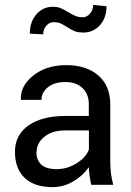

<svg xmlns="http://www.w3.org/2000/svg" viewBox="-20 -747 530 777"><path d="M192.9 10.3Q118.7 10.3 79.6 -27.3Q40.5 -64.9 40.5 -132.8Q40.5 -200.7 95.2 -239.3Q149.9 -277.8 245.6 -277.8H339.4V-324.7Q339.4 -366.7 313.7 -390.9Q288.1 -415 244.4 -415Q200.7 -415 174.3 -394.3Q147.9 -373.5 147.9 -342.8H65.4L64.5 -345.2Q62 -398.9 114.5 -441.2Q167 -483.4 248.3 -483.4Q329.6 -483.4 377.9 -441.7Q426.3 -399.9 426.3 -323.7V-94.7Q426.3 -39.6 438.5 1H349.1Q339.8 -44.4 339.4 -70.3Q314 -34.2 275.1 -12Q236.3 10.3 192.9 10.3ZM127.9 -130.9H127.4Q127.4 -98.6 147.5 -80.6Q167.5 -62.5 209.5 -62.5Q251.5 -62.5 289.8 -86.2Q328.1 -109.9 339.8 -141.6V-219.2H243.2Q191.4 -219.2 159.7 -193.6Q127.9 -168 127.9 -130.9ZM316.9 -615.2Q298.3 -615.2 285.4 -619.6Q272.5 -624 251.5 -637.5Q230.5 -650.9 221.2 -654.1Q211.9 -657.2 196 -657.2Q180.2 -657.2 167.5 -643.1Q154.8 -628.9 154.8 -607.9L100.6 -610.8Q100.6 -658.2 127.2 -689Q153.8 -719.7 194.3 -719.7Q210 -719.7 222.2 -715.3Q234.4 -710.9 255.6 -698.2Q276.9 -685.5 288.1 -681.4Q299.3 -677.2 315.4 -677.2Q331.5 -677.2 344.2 -691.9Q356.9 -706.5 356.9 -727.1L411.1 -721.7Q411.1 -674.8 384.3 -645Q357.4 -615.2 316.9 -615.2Z"/></svg>

Font: Yantramanav
Style: Regular
Weight: 400
Version: Version 1.000;PS 1.0;hotconv 1.0.72;makeotf.lib2.5.5900; ttf